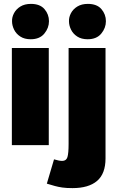

<svg xmlns="http://www.w3.org/2000/svg" viewBox="-20 -747 602 988"><path d="M41 -500H231V0H41ZM42 -637Q41 -658 52 -679Q63 -700 85 -713.5Q107 -727 139 -727Q186 -727 209 -700Q232 -673 232 -638Q232 -603 208 -574Q184 -545 138 -545Q106 -545 84.5 -559Q63 -573 52.5 -594.5Q42 -616 42 -637ZM258 73Q272 77 282 79Q292 81 300 81Q321 81 327 61.5Q333 42 333 -7V-500H523V68Q523 147 479.5 184Q436 221 353 221Q322 221 301 218Q280 215 262 210Q244 205 221 198ZM335 -637Q334 -658 345 -679Q356 -700 378 -713.5Q400 -727 432 -727Q479 -727 502 -700Q525 -673 525 -638Q525 -603 501 -574Q477 -545 431 -545Q399 -545 377.5 -559Q356 -573 345.5 -594.5Q335 -616 335 -637Z"/></svg>

Font: Moderustic ExtraBold
Style: Regular
Weight: 800
Designer: Tural Alisoy
Foundry: TAFT Foundry
Version: Version 2.120